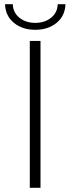

<svg xmlns="http://www.w3.org/2000/svg" viewBox="-20 -895 335 915"><path d="M4 -875H41Q42 -835 72.5 -810.5Q103 -786 148 -786Q193 -786 223.5 -810.5Q254 -835 255 -875H292Q290 -819 249.5 -786Q209 -753 148 -753Q87 -753 46.5 -786Q6 -819 4 -875ZM122 0V-700H173V0Z"/></svg>

Font: mBank Light
Style: Regular
Weight: 300
Designer: Julieta Ulanovsky
Foundry: Julieta Ulanovsky
Version: Version 7.200;PS 007.200;hotconv 1.0.88;makeotf.lib2.5.64775